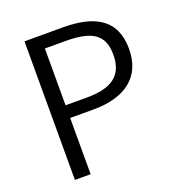

<svg xmlns="http://www.w3.org/2000/svg" viewBox="-132 -843 890 953"><g transform="rotate(-20 313.0 -366.0)"><path d="M102 0H185V-297H309C471 -297 577 -368 577 -520C577 -677 470 -732 305 -732H102ZM185 -364V-664H293C427 -664 494 -630 494 -520C494 -411 431 -364 297 -364Z"/></g></svg>

Font: Noto Sans CJK SC DemiLight
Style: Regular
Weight: 350
Designer: Ryoko NISHIZUKA 西塚涼子 (kana, bopomofo & ideographs); Paul D. Hunt (Latin, Greek & Cyrillic); Sandoll Communications 산돌커뮤니
Foundry: Adobe
Version: Version 2.004;hotconv 1.0.118;makeotfexe 2.5.65603